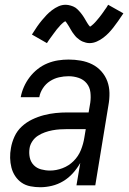

<svg xmlns="http://www.w3.org/2000/svg" viewBox="-20 -778 540 806"><path d="M149 8Q128 8 107.5 4Q87 0 71 -11Q55 -22 44 -38.5Q33 -55 28 -74.5Q23 -94 22.5 -115Q22 -136 26 -157Q30 -181 41 -205Q52 -229 71.5 -247Q91 -265 115 -276.5Q139 -288 164 -294.5Q189 -301 213.5 -303.5Q238 -306 263 -306H352L359 -347Q362 -369 359.5 -390.5Q357 -412 344 -428Q331 -444 310.5 -451Q290 -458 268 -458Q248 -458 228 -453.5Q208 -449 190 -437.5Q172 -426 160 -407.5Q148 -389 145 -370H67Q71 -392 80.5 -413.5Q90 -435 104.5 -454Q119 -473 138 -488Q157 -503 179 -512Q201 -521 223.5 -524.5Q246 -528 268 -528Q294 -528 319.5 -523.5Q345 -519 367 -508Q389 -497 405.5 -478.5Q422 -460 430.5 -437Q439 -414 439.5 -388Q440 -362 435 -335L380 0H301L317 -94Q304 -71 286 -51Q268 -31 245.5 -17.5Q223 -4 198 2Q173 8 149 8ZM190 -62Q216 -62 242.5 -72Q269 -82 289 -102Q309 -122 319.5 -148Q330 -174 334 -200L340 -236H263Q247 -236 231.5 -235Q216 -234 200 -231Q184 -228 168.5 -222.5Q153 -217 139 -208Q125 -199 115.5 -184.5Q106 -170 104 -155Q101 -135 105 -116.5Q109 -98 121.5 -85Q134 -72 152.5 -67Q171 -62 190 -62ZM177 -597 114 -633Q125 -651 135.5 -666Q146 -681 156 -693Q166 -705 175.5 -715Q185 -725 198 -735Q211 -745 225.5 -751.5Q240 -758 256 -758Q261 -758 266.5 -757Q272 -756 277 -754.5Q282 -753 287 -751Q292 -749 296.5 -746Q301 -743 304 -740Q307 -737 311 -733Q315 -729 318.5 -724.5Q322 -720 325 -716Q328 -712 330.5 -708Q333 -704 335.5 -700Q338 -696 341 -690.5Q344 -685 347 -680.5Q350 -676 352 -673Q354 -670 358 -666Q361 -668 364.5 -670.5Q368 -673 372.5 -677.5Q377 -682 379 -684Q381 -686 383.5 -689Q386 -692 388.5 -695Q391 -698 394 -701.5Q397 -705 400 -709Q403 -713 406.5 -717.5Q410 -722 413 -726.5Q416 -731 419.5 -736Q423 -741 427 -746.5Q431 -752 434 -758L498 -722Q486 -704 475.5 -689Q465 -674 455.5 -662Q446 -650 436.5 -640Q427 -630 414 -620Q401 -610 386 -603.5Q371 -597 356 -597Q348 -597 340.5 -599Q333 -601 327 -603.5Q321 -606 314.5 -610.5Q308 -615 303 -619.5Q298 -624 293 -630.5Q288 -637 284 -642.5Q280 -648 277 -654Q274 -660 269.5 -667Q265 -674 261.5 -679.5Q258 -685 254 -689Q250 -687 247 -684.5Q244 -682 239 -677.5Q234 -673 232.5 -671Q231 -669 228.5 -666Q226 -663 223 -660Q220 -657 217.5 -653.5Q215 -650 212 -646Q209 -642 205.5 -637.5Q202 -633 199 -628.5Q196 -624 192 -619Q188 -614 184.5 -608.5Q181 -603 177 -597Z"/></svg>

Font: Iosevka SS04
Style: Italic
Weight: 400
Italic angle: -9°
Monospace: yes
Designer: Belleve Invis
Foundry: Belleve Invis
Version: Version 19.0.0; ttfautohint (v1.8.4)